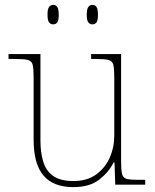

<svg xmlns="http://www.w3.org/2000/svg" viewBox="-20 -758 637 788"><path d="M281 10Q199 10 158.5 -37.5Q118 -85 118 -184V-442Q118 -477 114 -492.5Q110 -508 94 -512Q78 -516 41 -516H15V-536H146V-181Q146 -134 157 -96Q168 -58 197.5 -36.5Q227 -15 281 -15Q337 -15 374 -41.5Q411 -68 430 -110.5Q449 -153 449 -202V-442Q449 -477 445 -492.5Q441 -508 425 -512Q409 -516 372 -516H354V-536H477V-94Q477 -60 481 -44Q485 -28 499.5 -24Q514 -20 544 -20H576V0H453L450 -91H446Q427 -52 387.5 -21Q348 10 281 10ZM359 -658Q349 -658 342.5 -666Q336 -674 336 -698Q336 -721 342.5 -729.5Q349 -738 359 -738Q370 -738 376 -729.5Q382 -721 382 -698Q382 -674 376 -666Q370 -658 359 -658ZM198 -658Q188 -658 181.5 -666Q175 -674 175 -698Q175 -721 181.5 -729.5Q188 -738 198 -738Q209 -738 215 -729.5Q221 -721 221 -698Q221 -674 215 -666Q209 -658 198 -658Z"/></svg>

Font: Noto Serif Ethiopic Thin
Style: Regular
Weight: 250
Version: Version 2.102